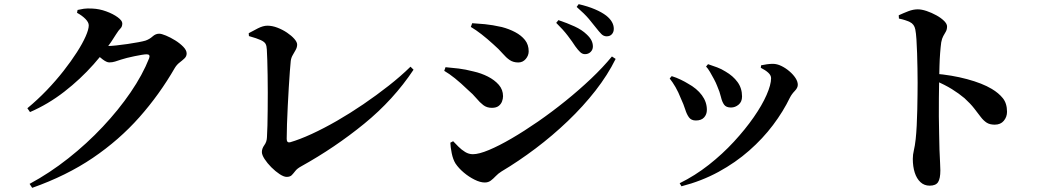

<svg xmlns="http://www.w3.org/2000/svg" viewBox="-20 -834 5015 915"><path d="M110.4 -318.2Q158.6 -358 202.5 -403.7Q246.4 -449.5 282.8 -496Q319.3 -542.6 346.3 -584.8Q373.4 -627 388.2 -660.6Q403 -694.2 403 -713.1Q403 -727.6 387.1 -743.8Q371.1 -760 347.1 -772.9L349.7 -786.6Q364.1 -790 379.7 -792.3Q395.3 -794.6 419.6 -793.2Q453.3 -791.9 486.2 -779.8Q519.1 -767.8 541 -751.7Q562.8 -735.6 562.8 -722.5Q562.8 -706.9 554.2 -698.6Q545.5 -690.2 533.1 -670.5Q489.2 -598.5 426.1 -527.5Q363.1 -456.5 286.4 -397Q209.8 -337.5 123 -299.9ZM121 42.3Q216.6 -9.2 305.2 -79.2Q393.9 -149.2 469.5 -229.7Q545.2 -310.2 602.4 -393.9Q659.6 -477.6 690.6 -556.1Q697.7 -575.2 679.2 -575.2Q671.2 -575.2 655.6 -572.7Q640 -570.2 621 -566.2Q602 -562.2 584.9 -558Q567.8 -553.8 557.2 -550.1Q541.2 -544.9 528.4 -540.7Q515.6 -536.6 500.7 -536.6Q488.3 -536.6 469.6 -550.7Q451 -564.9 430.3 -582.3L448.7 -618.3Q465.2 -616.3 475.6 -615.6Q486 -614.8 496.4 -614.8Q509.1 -614.8 534.3 -617.5Q559.5 -620.2 587.8 -624.3Q616.2 -628.4 639.8 -632.9Q663.5 -637.4 673.5 -640.5Q692.6 -647.2 707.1 -660.3Q721.6 -673.4 738.5 -673.4Q749.4 -673.4 770.9 -664.5Q792.4 -655.6 815.1 -641.5Q837.7 -627.4 853.6 -610.9Q869.5 -594.5 869.5 -579.2Q869.5 -565.4 859 -555.5Q848.4 -545.6 835.5 -535.7Q822.6 -525.8 813.4 -510.8Q740.1 -383.5 644 -275.1Q547.9 -166.7 422.4 -81.5Q296.8 3.6 133.4 61.2Z M1165.3 -675.8Q1184.5 -686.7 1209.3 -699.1Q1234.1 -711.6 1254.3 -711.6Q1277.2 -711.6 1301.8 -702.2Q1326.5 -692.8 1347.9 -678.4Q1369.3 -664 1382.7 -648.7Q1396.1 -633.3 1396.1 -621.6Q1396.1 -609.1 1389.4 -596.7Q1382.7 -584.4 1375.2 -571.7Q1367.6 -559.1 1365.6 -543.5Q1363.9 -528 1361.4 -494.7Q1359 -461.3 1356.3 -418.3Q1353.6 -375.2 1351.4 -329.4Q1349.2 -283.7 1347.7 -242.5Q1346.3 -201.3 1346.3 -172.2Q1346.3 -152.5 1362.3 -155.9Q1407.9 -169.1 1465.3 -195.5Q1522.8 -222 1585.7 -258.1Q1648.5 -294.3 1711.4 -337.1Q1774.3 -379.9 1832.3 -425.5Q1890.3 -471 1936.3 -516.2L1950.8 -501.8Q1855.4 -358.3 1715.6 -244.3Q1575.8 -130.3 1415.1 -41.1Q1396 -30.7 1387.2 -19Q1378.3 -7.4 1370.3 0.8Q1362.2 9 1346.2 9Q1332.6 9 1312.5 -4.2Q1292.5 -17.4 1273 -36.9Q1253.6 -56.4 1240.8 -76.2Q1228 -96.1 1228 -109.4Q1228 -126.1 1239.7 -142.2Q1251.5 -158.2 1252.2 -179.9Q1253.6 -201.6 1254.5 -235.7Q1255.4 -269.8 1255.7 -310.6Q1256.1 -351.3 1256.1 -393.9Q1256.1 -436.5 1255.4 -475.9Q1254.6 -515.4 1253.8 -547.3Q1252.9 -579.2 1251.6 -598.2Q1250.9 -615.1 1245.6 -624.9Q1240.4 -634.7 1222.8 -642.9Q1205.2 -651.1 1166.3 -662.1Z M2721.7 -613.2Q2707.9 -634.7 2686 -663.5Q2664.1 -692.3 2630.7 -725L2641.3 -738.1Q2683.1 -724.1 2718.2 -708Q2753.2 -692 2775.8 -670.1Q2792.1 -654.8 2798.8 -641Q2805.5 -627.2 2805.5 -612.5Q2805.5 -597.1 2794.7 -586.5Q2784 -575.9 2767.7 -575.9Q2755.2 -575.9 2744.8 -585.8Q2734.3 -595.7 2721.7 -613.2ZM2820.3 -701.8Q2806.7 -719.6 2786.3 -743.9Q2765.9 -768.1 2728.1 -801L2737.7 -814.2Q2781.8 -804 2815 -789.8Q2848.2 -775.7 2869.5 -759.2Q2905.1 -730.6 2905.1 -696.7Q2905.1 -680.9 2895.9 -670.9Q2886.8 -660.9 2871.2 -660.9Q2856.6 -660.9 2845.8 -671.9Q2835.1 -682.8 2820.3 -701.8ZM2223.8 -705.7 2230.3 -723.4Q2254.9 -722.2 2290.5 -718.8Q2326.2 -715.3 2371.4 -705.2Q2406.2 -696.1 2435.1 -680.8Q2464.1 -665.5 2481.8 -643.4Q2499.5 -621.2 2499.5 -589.5Q2499.5 -569.3 2485.4 -552.8Q2471.2 -536.3 2450 -536.3Q2426.2 -536.3 2409.2 -547.8Q2392.2 -559.3 2375 -579.4Q2357.8 -599.5 2330.8 -623.1Q2301.6 -649.7 2274.9 -670.5Q2248.2 -691.3 2223.8 -705.7ZM2896.2 -564.9 2913.9 -553.3Q2876.2 -476.8 2817.8 -402Q2759.4 -327.2 2686.2 -257.2Q2613 -187.2 2532.2 -126.3Q2451.3 -65.4 2369.8 -16.8Q2354 -6.9 2342.4 5.4Q2330.8 17.8 2318.9 26.7Q2307.1 35.7 2290 35.7Q2268.9 35.7 2241.8 22.3Q2214.7 9 2190.3 -11.6Q2165.9 -32.2 2150.8 -54.7Q2138.7 -74.2 2132.7 -104Q2126.7 -133.8 2126.2 -154L2139.5 -161Q2150.2 -149.6 2164.8 -135Q2179.4 -120.3 2196.8 -109.7Q2214.1 -99.1 2233.5 -99.1Q2262.2 -99.1 2310.2 -119.2Q2358.1 -139.2 2418.1 -174.2Q2478 -209.1 2543.9 -254.6Q2609.7 -300.2 2674.6 -352.5Q2739.6 -404.9 2796.7 -459Q2853.8 -513.2 2896.2 -564.9ZM2097.1 -496.4 2103.2 -513.8Q2134 -511.3 2165.6 -507.4Q2197.2 -503.6 2236.9 -493.4Q2273.2 -485.3 2305.1 -469.1Q2337 -452.8 2357.2 -429.7Q2377.3 -406.5 2377.3 -375.4Q2377.3 -363.6 2372.5 -350.7Q2367.7 -337.8 2356.3 -329Q2344.8 -320.1 2323.8 -320.1Q2300.1 -320.1 2283.2 -333.1Q2266.4 -346 2250.2 -365.6Q2233.9 -385.3 2209.9 -405.7Q2175.8 -438.6 2148.1 -460.8Q2120.4 -483 2097.1 -496.4Z M3344.8 -516.8 3354.2 -528.2Q3377.6 -520.3 3397.5 -513Q3417.5 -505.7 3437.6 -493Q3473.4 -472.3 3494.8 -443Q3516.3 -413.7 3516.3 -374.2Q3516.3 -348.8 3499.8 -335.2Q3483.4 -321.6 3463.6 -321.6Q3440.6 -321.6 3430.9 -335.1Q3421.1 -348.6 3415.7 -372.1Q3410.3 -395.6 3397.5 -424.9Q3392 -439.4 3382.5 -457.1Q3373.1 -474.8 3363.3 -491.5Q3353.6 -508.1 3344.8 -516.8ZM3227.6 53.8 3219 39.2Q3292.2 3.2 3357.7 -48.3Q3423.2 -99.8 3477.6 -158.8Q3531.9 -217.7 3571.8 -275.1Q3611.8 -332.5 3633.2 -381.5Q3654.7 -430.5 3654.7 -461.2Q3654.7 -475.1 3641.4 -487.4Q3628.1 -499.7 3605.6 -511L3607.2 -522.8Q3618.6 -525.5 3634.8 -527.7Q3650.9 -529.9 3663.6 -529.8Q3682.9 -529.7 3703.6 -519.7Q3724.4 -509.6 3742.3 -494.1Q3760.3 -478.7 3771.2 -461.9Q3782 -445.1 3782 -430Q3782 -415.4 3767.7 -400.7Q3753.4 -386.1 3744.6 -369.1Q3712.8 -303 3664.1 -238.3Q3615.4 -173.5 3550.3 -116.3Q3485.3 -59.1 3404.4 -15Q3323.6 29 3227.6 53.8ZM3171.5 -459.9 3181.1 -471.2Q3203.7 -464.3 3224.5 -454.1Q3245.3 -444 3258.3 -435.8Q3301.1 -412.5 3324.9 -380.2Q3348.7 -348 3348.7 -310.7Q3348.7 -288.9 3335.5 -274.4Q3322.4 -259.8 3296.1 -259.8Q3274.3 -259.8 3263.5 -274.5Q3252.7 -289.1 3245.4 -312.8Q3238 -336.4 3225.2 -363.9Q3212.7 -395.6 3199.2 -418.9Q3185.7 -442.2 3171.5 -459.9Z M4263 -761.2Q4284.6 -771.2 4308.3 -780.4Q4332 -789.5 4353.7 -789.5Q4372.3 -789.5 4396.1 -781.5Q4419.9 -773.4 4442.4 -761Q4464.8 -748.7 4479 -734.5Q4493.3 -720.4 4493.3 -708.1Q4493.3 -693.5 4487.5 -683.4Q4481.6 -673.3 4475.3 -662.1Q4469 -651 4465.5 -632.1Q4462.5 -609.9 4460.3 -581.1Q4458.1 -552.4 4457.2 -519.3Q4456.3 -486.2 4455.6 -451.5Q4454.9 -410.8 4454.4 -367Q4453.9 -323.2 4454.2 -279.3Q4454.6 -235.4 4455.6 -195.1Q4456.5 -154.9 4457.2 -121.1Q4458.7 -82.8 4460.1 -57.6Q4461.4 -32.5 4461.4 -22.1Q4461.4 16.9 4450.6 33.8Q4439.7 50.8 4410.4 50.8Q4384.6 50.8 4366.6 34.1Q4348.6 17.4 4339.3 -11.4Q4330.1 -40.2 4330.1 -77Q4330.1 -97.1 4335.1 -117.5Q4340.1 -138 4343.8 -170.9Q4346.8 -198.9 4348.7 -235.7Q4350.6 -272.4 4351.4 -311.1Q4352.3 -349.7 4352.6 -383.8Q4353 -417.8 4353 -440.1Q4353 -471.5 4352.3 -508.4Q4351.6 -545.3 4350.5 -581.2Q4349.4 -617.1 4347.4 -646.9Q4345.4 -676.7 4342 -693.5Q4337.3 -718.7 4316 -729Q4294.6 -739.3 4264 -745.5ZM4433.3 -483.1Q4515.5 -476.5 4588.5 -456.9Q4661.5 -437.3 4706.4 -410.3Q4739.3 -390.7 4759.2 -366Q4779.1 -341.2 4779.1 -301.1Q4779.1 -276.8 4763.7 -258.3Q4748.4 -239.9 4720.6 -239.9Q4696.8 -239.9 4682 -249.5Q4667.2 -259.1 4654 -276.4Q4640.9 -293.6 4623 -316.8Q4605.1 -340 4576.4 -366.1Q4549.8 -388.5 4516.4 -409.3Q4483 -430.1 4433.3 -451.3Z"/></svg>

Font: Early Summer Mincho VF
Style: Regular
Weight: 250
Designer: GuiWonder
Version: Version 1.002